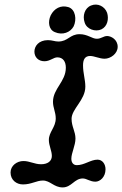

<svg xmlns="http://www.w3.org/2000/svg" viewBox="-20 -791 533 837"><path d="M219 -651C253 -636 287 -650 301 -676C315 -705 310 -750 278 -760C245 -770 216 -754 201 -724C188 -696 192 -662 219 -651ZM349 -693C358 -663 396 -651 422 -663C449 -676 455 -709 447 -735C437 -763 406 -779 377 -767C349 -756 339 -722 349 -693ZM327 -642C362 -642 381 -622 402 -622C421 -622 431 -634 447 -634C464 -634 493 -619 493 -587C493 -557 462 -535 436 -535C414 -535 391 -547 373 -547C350 -547 342 -531 342 -506C342 -471 352 -445 352 -413C352 -355 292 -316 292 -273C292 -239 309 -218 309 -187C309 -157 291 -124 291 -99C291 -83 299 -71 315 -71C348 -71 375 -95 405 -95C427 -95 440 -75 440 -53C440 -19 416 1 396 1C372 1 358 -13 341 -13C304 -13 292 26 253 26C215 26 199 -4 167 -4C139 -4 117 13 80 13C52 13 26 -6 26 -39C26 -69 54 -89 82 -89C110 -89 130 -75 159 -75C187 -75 206 -88 206 -111C206 -134 193 -156 193 -181C193 -216 223 -236 223 -275C223 -302 211 -321 211 -347C211 -405 267 -435 267 -496C267 -522 255 -541 230 -541C213 -541 198 -524 174 -524C145 -524 130 -544 130 -566C130 -590 149 -616 189 -616C208 -616 219 -610 234 -610C277 -610 284 -642 327 -642Z"/></svg>

Font: PicNic
Style: Regular
Weight: 400
Designer: Mariel Nils
Foundry: Velvetyne Type Foundry
Version: Version 2.000;Glyphs 3.2.3 (3260)